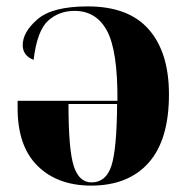

<svg xmlns="http://www.w3.org/2000/svg" viewBox="-20 -570 592 600"><path d="M265 10Q381 10 444.5 -61.5Q508 -133 508 -275Q508 -406 445 -478Q382 -550 254 -550Q144 -550 97.5 -510Q51 -470 51 -429Q51 -396 85 -383Q96 -474 130 -505Q164 -536 213 -536Q281 -536 314.5 -473.5Q348 -411 347 -255H35V-232Q35 -113 97.5 -51.5Q160 10 265 10ZM266 0Q227 0 210.5 -51Q194 -102 194 -245H346Q345 -103 328 -51.5Q311 0 266 0Z"/></svg>

Font: Noto Serif Display SemiCondensed Extra
Style: Regular
Weight: 800
Width: 4
Designer: Monotype Design Team
Foundry: Monotype Imaging Inc.
Version: Version 1.900